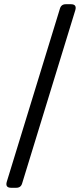

<svg xmlns="http://www.w3.org/2000/svg" viewBox="-20 -830 390 910"><path d="M33 60Q4 60 12 32L264 -789Q270 -810 292 -810H316Q345 -810 337 -782L85 39Q79 60 57 60Z"/></svg>

Font: Song Myung
Style: Regular
Weight: 400
Designer: JIKJI
Foundry: JIKJI
Version: Version 1.00